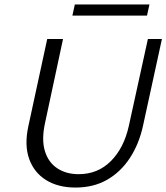

<svg xmlns="http://www.w3.org/2000/svg" viewBox="-20 -833 747 862"><path d="M319 9Q241 9 187 -24.5Q133 -58 111 -119.5Q89 -181 107 -265L192 -658H263L182 -280Q166 -206 181.5 -155Q197 -104 237 -77.5Q277 -51 333 -51Q419 -51 477.5 -109.5Q536 -168 558 -266L644 -658H707L622 -268Q604 -186 563 -123.5Q522 -61 461 -26Q400 9 319 9ZM305 -763 316 -813H651L640 -763Z"/></svg>

Font: Ysabeau Infant
Style: Italic
Weight: 400
Italic angle: -12°
Designer: Christian Thalmann (Catharsis Fonts)
Version: Version 2.001;gftools[0.9.30]; featfreeze: ss01,ss02,lnum